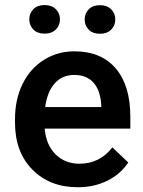

<svg xmlns="http://www.w3.org/2000/svg" viewBox="-20 -745 577 774"><path d="M293.5 9.8Q180.7 9.8 110.6 -61.3Q40.5 -132.3 40.5 -250.5V-265.1Q40.5 -344.2 71 -406.5Q101.6 -468.8 156.7 -503.4Q211.9 -538.1 279.8 -538.1Q387.7 -538.1 446.5 -469.2Q505.4 -400.4 505.4 -274.4V-226.6H160.2Q165.5 -161.1 203.9 -123Q242.2 -85 300.3 -85Q381.8 -85 433.1 -150.9L497.1 -89.8Q465.3 -42.5 412.4 -16.4Q359.4 9.8 293.5 9.8ZM279.3 -442.9Q230.5 -442.9 200.4 -408.7Q170.4 -374.5 162.1 -313.5H388.2V-322.3Q384.3 -381.8 356.4 -412.4Q328.6 -442.9 279.3 -442.9ZM98.1 -667Q98.1 -691.4 114.5 -708Q130.9 -724.6 159.7 -724.6Q188.5 -724.6 205.1 -708Q221.7 -691.4 221.7 -667Q221.7 -642.6 205.1 -626Q188.5 -609.4 159.7 -609.4Q130.9 -609.4 114.5 -626Q98.1 -642.6 98.1 -667ZM321.3 -666.5Q321.3 -690.9 337.6 -707.5Q354 -724.1 382.8 -724.1Q411.6 -724.1 428.2 -707.5Q444.8 -690.9 444.8 -666.5Q444.8 -642.1 428.2 -625.5Q411.6 -608.9 382.8 -608.9Q354 -608.9 337.6 -625.5Q321.3 -642.1 321.3 -666.5Z"/></svg>

Font: TypoPRO Roboto
Style: Regular
Weight: 500
Designer: Google
Version: Version 2.136; 2016